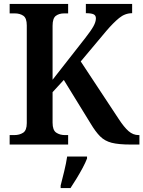

<svg xmlns="http://www.w3.org/2000/svg" viewBox="-20 -734 728 975"><path d="M29 0V-48H52Q79 -48 97.5 -60Q116 -72 116 -109V-605Q116 -642 98.5 -654Q81 -666 55 -666H29V-714H326V-666H306Q280 -666 263.5 -653.5Q247 -641 247 -603V-329L413 -541Q442 -578 454.5 -600.5Q467 -623 467 -641Q467 -656 455 -661.5Q443 -667 416 -667V-714H651V-667Q615 -667 585 -642.5Q555 -618 520 -577L390 -422L582 -131Q610 -88 633 -68Q656 -48 684 -48H688V0H644Q582 0 547 -9Q512 -18 488.5 -41.5Q465 -65 440 -107L304 -328L247 -266V-111Q247 -73 265.5 -60.5Q284 -48 310 -48H326V0ZM288 208Q296 177 306 136Q316 95 321 61H422V71Q414 92 399.5 119Q385 146 368.5 173Q352 200 338 221H288Z"/></svg>

Font: Noto Serif Myanmar SemiCondensed SemiBold
Style: Regular
Weight: 600
Width: 4
Designer: Ben Mitchell and the Monotype Design Team
Foundry: Monotype Imaging Inc.
Version: Version 2.106; ttfautohint (v1.8.4.7-5d5b)